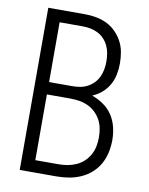

<svg xmlns="http://www.w3.org/2000/svg" viewBox="-83 -796 666 857"><g transform="rotate(10 250.0 -367.5)"><path d="M66 0V-735H232Q258 -735 283 -730.5Q308 -726 331 -715Q354 -704 372.5 -685.5Q391 -667 403 -644.5Q415 -622 419.5 -596.5Q424 -571 424 -545Q424 -520 419 -495Q414 -470 401.5 -448Q389 -426 370 -409.5Q351 -393 327 -383Q355 -373 379.5 -356Q404 -339 420 -314.5Q436 -290 443 -261Q450 -232 450 -203Q450 -175 444 -147Q438 -119 424.5 -94.5Q411 -70 389.5 -51Q368 -32 342 -20.5Q316 -9 288 -4.5Q260 0 232 0ZM127 -409H232Q250 -409 267.5 -412Q285 -415 301 -423.5Q317 -432 329.5 -445Q342 -458 349.5 -474.5Q357 -491 360 -508.5Q363 -526 363 -544Q363 -562 360 -580Q357 -598 349.5 -614Q342 -630 329.5 -643.5Q317 -657 301 -665Q285 -673 267.5 -676.5Q250 -680 232 -680H127ZM127 -55H232Q253 -55 273 -58.5Q293 -62 312 -70.5Q331 -79 346 -93Q361 -107 371 -125Q381 -143 385 -163.5Q389 -184 389 -204Q389 -225 385 -245.5Q381 -266 371 -284Q361 -302 346 -316Q331 -330 312 -338.5Q293 -347 273 -350Q253 -353 232 -353H127Z"/></g></svg>

Font: Iosevka SS04 Light
Style: Regular
Weight: 300
Monospace: yes
Designer: Belleve Invis
Foundry: Belleve Invis
Version: Version 19.0.0; ttfautohint (v1.8.4)